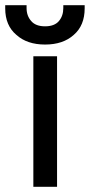

<svg xmlns="http://www.w3.org/2000/svg" viewBox="-45 -717 345 737"><path d="M174 0H83V-501H174ZM238 -583Q197 -546 128 -546Q59 -546 18 -583Q-25 -619 -25 -685V-691V-697H57V-691V-686Q57 -656 75 -636Q92 -616 128 -616Q164 -616 181 -636Q198 -656 198 -686V-691V-697H280V-691V-685Q280 -619 238 -583Z"/></svg>

Font: Rilu
Style: Bold
Weight: 500
Designer: Alí Sinisterra
Foundry: Alí Sinisterra
Version: ""